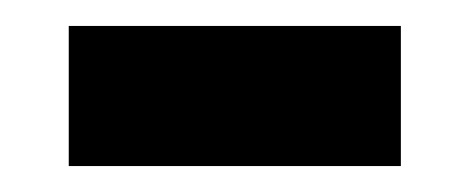

<svg xmlns="http://www.w3.org/2000/svg" viewBox="-20 -342 362 148"><path d="M33 -214V-322H289V-214Z"/></svg>

Font: Noto Sans Nag Mundari SemiBold
Style: Regular
Weight: 600
Version: Version 1.000